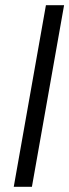

<svg xmlns="http://www.w3.org/2000/svg" viewBox="-20 -720 267 740"><path d="M33 0 157 -700H227L103 0Z"/></svg>

Font: DM Sans 20pt Light
Style: Italic
Weight: 300
Italic angle: -10°
Version: Version 4.004;gftools[0.9.30]